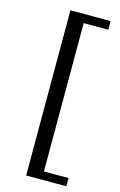

<svg xmlns="http://www.w3.org/2000/svg" viewBox="-139 -892 652 1047"><g transform="rotate(15 187.0 -368.5)"><path d="M122.1 97.7V-835H349.1V-786.1H210V51.3H349.1V97.7Z"/></g></svg>

Font: Modern Antiqua
Style: Book
Weight: 400
Designer: Wojciech Kalinowski "wmk69" (wmk69@o2.pl)
Foundry: Wojciech Kalinowski "wmk69" (wmk69@o2.pl)
Version: Version 3.1.0; 2021-05-28